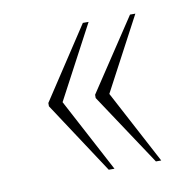

<svg xmlns="http://www.w3.org/2000/svg" viewBox="-52 -501 462 461"><g transform="rotate(-10 179.5 -270.0)"><path d="M293 -91 177 -266V-274L293 -449H306L211 -270L306 -91ZM178 -91 63 -266V-274L178 -449H192L97 -270L192 -91Z"/></g></svg>

Font: Noto Serif Display ExtraCondensed Thin
Style: Regular
Weight: 100
Width: 2
Designer: Monotype Design Team
Foundry: Monotype Imaging Inc.
Version: Version 2.009